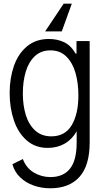

<svg xmlns="http://www.w3.org/2000/svg" viewBox="-20 -804 578 1038"><path d="M464.8 -582V-34.2Q464.8 90.8 409.7 152.3Q354.5 213.9 251.5 213.9Q204.6 213.9 162.1 199Q119.6 184.1 89.1 154.8Q58.6 125.5 46.9 84L103.5 55.7Q121.6 104 162.8 128.7Q204.1 153.3 252.4 153.3Q322.3 153.3 358.4 107.9Q394.5 62.5 394.5 -34.2V-94.2Q369.6 -50.3 329.3 -27.3Q289.1 -4.4 237.8 -4.4Q170.9 -4.4 124.5 -44.9Q78.1 -85.4 55.2 -153.1Q32.2 -220.7 32.2 -301.3Q32.2 -381.3 55.4 -447.8Q78.6 -514.2 126.5 -553.7Q174.3 -593.3 244.6 -593.3Q289.6 -593.3 326.4 -575.9Q363.3 -558.6 389.2 -513.7H393.6V-582ZM403.8 -288.6Q403.8 -354 388.4 -408.9Q373 -463.9 339.1 -497.8Q305.2 -531.7 252.4 -531.7Q202.1 -531.7 168.7 -500.7Q135.3 -469.7 119.4 -417Q103.5 -364.3 103.5 -298.8Q103.5 -234.4 119.6 -182.1Q135.7 -129.9 170.2 -98.4Q204.6 -66.9 257.3 -66.9Q332 -66.9 367.9 -127.7Q403.8 -188.5 403.8 -288.6ZM324.2 -784.2H368.2L314 -634.3H224.1Z"/></svg>

Font: Decalotype Light
Style: Regular
Weight: 300
Designer: Alfredo Marco Pradil
Foundry: Alfredo Marco Pradil
Version: Version 1.0